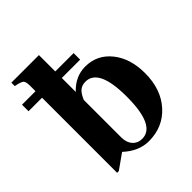

<svg xmlns="http://www.w3.org/2000/svg" viewBox="-215 -809 955 955"><g transform="rotate(-45 262.5 -331.0)"><path d="M206 -515V-417Q259 -473 328 -473Q411 -473 463.5 -408Q516 -343 516 -239Q516 -126 453 -56Q390 14 290 14Q220 14 158 -43L79 13H67V-515H-28V-561H67V-600Q67 -629 57.5 -637Q48 -645 12 -652V-676H206V-561H335V-515ZM206 -360V-97Q206 -61 225 -39.5Q244 -18 275 -18Q369 -18 369 -221Q369 -419 276 -419Q251 -419 235 -405.5Q219 -392 206 -360Z"/></g></svg>

Font: STIX
Style: Bold
Weight: 700
Designer: MicroPress Inc., with final additions and corrections provided by Coen Hoffman, Elsevier (retired)
Version: Version 1.1.1